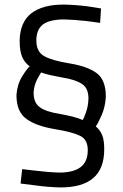

<svg xmlns="http://www.w3.org/2000/svg" viewBox="-20 -671 539 840"><path d="M252 -332Q310 -323 338 -304Q367 -286 367 -240Q366 -206 356 -179Q346 -151 342 -146Q323 -154 297 -161Q272 -167 240 -173Q181 -182 154 -202Q127 -221 127 -266Q129 -297 142 -323Q156 -349 160 -354Q179 -347 202 -342Q226 -337 252 -332ZM422 -634Q418 -635 365 -643Q312 -650 258 -651Q166 -651 116 -612Q67 -573 66 -492Q66 -448 77 -422Q88 -396 110 -381Q99 -372 77 -337Q55 -301 52 -255Q52 -183 94 -152Q136 -120 220 -106Q295 -94 330 -77Q364 -61 364 -14Q364 36 333 60Q301 84 241 84Q195 83 138 76Q82 70 77 69L70 132Q75 133 134 140Q192 148 245 149Q340 149 388 108Q436 67 436 -18Q436 -58 427 -80Q417 -103 399 -118Q409 -131 425 -168Q441 -205 443 -249Q443 -321 403 -351Q363 -381 282 -394Q209 -406 174 -425Q139 -444 139 -494Q139 -542 168 -564Q198 -586 261 -586Q302 -585 358 -579Q413 -572 418 -571Z"/></svg>

Font: RazerF5
Style: Regular
Weight: 400
Foundry: Razer Inc.
Version: Version 2